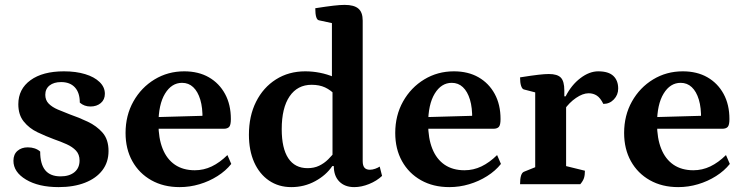

<svg xmlns="http://www.w3.org/2000/svg" viewBox="-20 -754 3045 786"><path d="M219.9 12Q137.9 12 86.5 -18.8Q35 -49.6 35 -95.9Q35 -122.1 51.5 -136.4Q68 -150.8 93.7 -150.8Q124.8 -150.8 144.5 -133.6Q144.5 -82.4 165.1 -57.2Q185.8 -32 227.9 -32Q263.8 -32 284.8 -49.2Q305.7 -66.5 305.7 -97Q305.7 -121.7 291.1 -137.4Q276.4 -153 252.7 -163.6Q228.9 -174.3 201.2 -183.9Q167.4 -196.4 133.4 -212.6Q99.5 -228.8 77.3 -256.4Q55 -283.9 55 -327.3Q55 -389.5 104.9 -425.7Q154.7 -462 241.8 -462Q291 -462 328.6 -450.5Q366.2 -439.1 387.7 -418.2Q409.3 -397.4 409.3 -370.1Q409.3 -346.2 392.6 -332.1Q375.9 -318 350.2 -318Q324.8 -318 306.7 -333.9Q306.7 -374.5 286.6 -396.3Q266.6 -418 230.2 -418Q200.4 -418 182.9 -404.1Q165.4 -390.1 165.4 -365.9Q165.4 -344 179.4 -329.7Q193.5 -315.5 216.6 -305.6Q239.7 -295.7 266.2 -285.6Q302.6 -273.1 339.1 -255.8Q375.6 -238.6 400 -210.8Q424.3 -182.9 424.3 -135.8Q424.3 -90.1 399.1 -57Q373.8 -23.9 327.9 -6Q281.9 12 219.9 12Z M715.4 12Q649.4 12 599.4 -16.2Q549.4 -44.4 521.7 -94.3Q494 -144.2 494 -209.5Q494 -281.6 526.1 -338.7Q558.2 -395.8 612.8 -428.9Q667.4 -462 734.1 -462Q792.4 -462 835 -437.6Q877.5 -413.2 901.3 -369.4Q925.1 -325.6 925.1 -266.5Q925.1 -242.1 918.1 -234.5Q911.1 -226.9 895.8 -226.9H584.4V-273.6L820.4 -280.2L808.9 -265.1Q810 -312.7 799.9 -346.1Q789.8 -379.5 770.9 -397.2Q752.1 -414.9 725.4 -414.9Q682.5 -414.9 655.6 -370.7Q628.7 -326.5 628.7 -247.4Q628.7 -187.9 645.8 -145.2Q662.8 -102.5 696.1 -79.7Q729.5 -57 777.5 -57Q813.9 -57 846.8 -72.7Q879.8 -88.5 911 -119.2L926.7 -82.9Q904.4 -54.7 870.2 -33.1Q836.1 -11.5 796.5 0.2Q757 12 715.4 12Z M1172.4 12Q1120.7 12 1081.4 -14.7Q1042.1 -41.5 1020.5 -89.7Q999 -137.9 999 -202.4Q999 -279.3 1028.3 -337.5Q1057.5 -395.8 1109.7 -428.9Q1161.9 -462 1229.7 -462Q1259.4 -462 1289.2 -456.2Q1319 -450.4 1348.1 -438.2L1338.8 -426.3V-671.8L1350.8 -656.8L1285.6 -670.9Q1270.7 -673.7 1270.7 -720.3Q1317.3 -727.6 1345.1 -730.8Q1373 -734 1390.9 -734Q1429.3 -734 1447 -718.9Q1464.8 -703.8 1464.8 -669.7V-94.1Q1464.8 -76.2 1472 -67.6Q1479.3 -59.1 1494.1 -59.1Q1504.7 -59.1 1516.1 -63.2Q1527.6 -67.4 1534.4 -72.1L1544.1 -33.9Q1522.1 -13.2 1490.8 -0.6Q1459.5 12 1430.2 12Q1391.5 12 1369 -10.9Q1346.5 -33.7 1346.5 -74.1H1340.3Q1315.2 -36.8 1270.4 -12.4Q1225.7 12 1172.4 12ZM1239.1 -65.6Q1265.8 -65.6 1286.4 -75.5Q1307.1 -85.4 1323.5 -101.7Q1340 -118 1353.5 -136.1L1341.2 -109.3V-394.1L1353.5 -364.7Q1333.9 -385.2 1310.7 -396.1Q1287.5 -406.9 1255.6 -406.9Q1197.8 -406.9 1165.5 -359.6Q1133.3 -312.2 1133.3 -225.1Q1133.3 -146.9 1160.2 -106.2Q1187.2 -65.6 1239.1 -65.6Z M1819.4 12Q1753.4 12 1703.4 -16.2Q1653.4 -44.4 1625.7 -94.3Q1598 -144.2 1598 -209.5Q1598 -281.6 1630.1 -338.7Q1662.2 -395.8 1716.8 -428.9Q1771.4 -462 1838.1 -462Q1896.4 -462 1939 -437.6Q1981.5 -413.2 2005.3 -369.4Q2029.1 -325.6 2029.1 -266.5Q2029.1 -242.1 2022.1 -234.5Q2015.1 -226.9 1999.8 -226.9H1688.4V-273.6L1924.4 -280.2L1912.9 -265.1Q1914 -312.7 1903.9 -346.1Q1893.8 -379.5 1874.9 -397.2Q1856.1 -414.9 1829.4 -414.9Q1786.5 -414.9 1759.6 -370.7Q1732.7 -326.5 1732.7 -247.4Q1732.7 -187.9 1749.8 -145.2Q1766.8 -102.5 1800.1 -79.7Q1833.5 -57 1881.5 -57Q1917.9 -57 1950.8 -72.7Q1983.8 -88.5 2015 -119.2L2030.7 -82.9Q2008.4 -54.7 1974.2 -33.1Q1940.1 -11.5 1900.5 0.2Q1861 12 1819.4 12Z M2109 0Q2109 -44.4 2125 -50.9L2182 -73.9L2171 -56.9V-388.3L2182.5 -372.8L2124.4 -387.9Q2117.4 -389.9 2113.2 -402.7Q2109 -415.4 2109 -437.3Q2158.4 -445.1 2184.1 -448Q2209.9 -451 2226.9 -451Q2261.7 -451 2276 -436.1Q2290.2 -421.3 2290.2 -383.5V-349.6L2280.6 -359.7H2295.6Q2319.4 -406.3 2356 -434.1Q2392.6 -462 2429 -462Q2471.1 -462 2490.9 -443.2Q2510.7 -424.5 2510.7 -391.4Q2510.7 -365.6 2493.1 -347.1Q2475.6 -328.6 2449.9 -328.6Q2437.7 -353.3 2423.2 -362.7Q2408.6 -372.2 2389.7 -372.2Q2365.8 -372.2 2337.9 -353Q2310.1 -333.9 2290 -304.7L2297.5 -329.1V-55.7L2282.6 -77.7L2374.5 -55.1Q2374.5 -37 2370.6 -24.9Q2366.6 -12.9 2355.6 0Z M2756.4 12Q2690.4 12 2640.4 -16.2Q2590.4 -44.4 2562.7 -94.3Q2535 -144.2 2535 -209.5Q2535 -281.6 2567.1 -338.7Q2599.2 -395.8 2653.8 -428.9Q2708.4 -462 2775.1 -462Q2833.4 -462 2876 -437.6Q2918.5 -413.2 2942.3 -369.4Q2966.1 -325.6 2966.1 -266.5Q2966.1 -242.1 2959.1 -234.5Q2952.1 -226.9 2936.8 -226.9H2625.4V-273.6L2861.4 -280.2L2849.9 -265.1Q2851 -312.7 2840.9 -346.1Q2830.8 -379.5 2811.9 -397.2Q2793.1 -414.9 2766.4 -414.9Q2723.5 -414.9 2696.6 -370.7Q2669.7 -326.5 2669.7 -247.4Q2669.7 -187.9 2686.8 -145.2Q2703.8 -102.5 2737.1 -79.7Q2770.5 -57 2818.5 -57Q2854.9 -57 2887.8 -72.7Q2920.8 -88.5 2952 -119.2L2967.7 -82.9Q2945.4 -54.7 2911.2 -33.1Q2877.1 -11.5 2837.5 0.2Q2798 12 2756.4 12Z"/></svg>

Font: Petrona
Style: Regular
Weight: 400
Designer: Ringo R. Seeber
Foundry: Ringo R. Seeber
Version: Version 2.001; ttfautohint (v1.8.3)